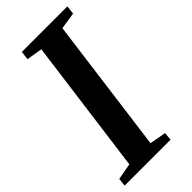

<svg xmlns="http://www.w3.org/2000/svg" viewBox="-241 -798 853 853"><g transform="rotate(-45 185.5 -371.5)"><path d="M-6 0 -2 -38 75.5 -52 160.5 -690 86 -702.5 91 -743H377L372.5 -702.5L293 -690L208.5 -52L286 -38L282.5 0Z"/></g></svg>

Font: Merriweather 48pt SemiBold
Style: Italic
Weight: 600
Italic angle: -7.8°
Designer: Eben Sorkin
Foundry: Eben Sorkin
Version: Version 2.101